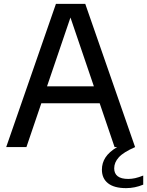

<svg xmlns="http://www.w3.org/2000/svg" viewBox="-20 -760 760 992"><path d="M720 147V194Q677 212 631.5 212Q570 212 538.2 187Q506.5 162 506.5 116.5Q506.5 82 525 53.5Q543.5 25 585 0H572L495 -226.5H193.5L116.5 0H12L269 -740H420.5L678 0Q617.5 26.5 593.8 52.8Q570 79 570 110Q570 136.5 588 150.5Q606 164.5 642.5 164.5Q660 164.5 678.2 160.5Q696.5 156.5 720 147ZM223 -314H465L344 -669.5Z"/></svg>

Font: Encode Sans Medium
Style: Regular
Weight: 500
Designer: Multiple Designers
Foundry: Impallari Type
Version: Version 2.000